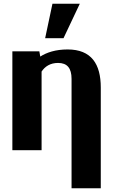

<svg xmlns="http://www.w3.org/2000/svg" viewBox="-20 -802 604 1025"><path d="M46 0H202V-420C220 -447 248 -466 290 -466C339 -466 362 -438 362 -381V203H518V-335C518 -460 468 -538 341 -538C277 -538 229 -522 195 -500L190 -528H46ZM221 -598H319L406 -782H260Z"/></svg>

Font: Aerodynamic
Style: Bd
Weight: 500
Designer: Google
Version: Version 2.000980; 2014